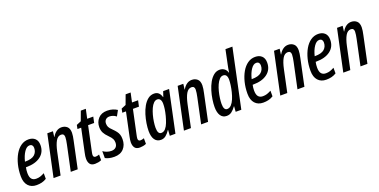

<svg xmlns="http://www.w3.org/2000/svg" viewBox="-19 -1544 4612 2339"><g transform="rotate(-20 2286.5 -375.0)"><path d="M169 10Q101 10 62 -33.5Q23 -77 23 -157Q23 -236 40.5 -306.5Q58 -377 89.5 -431.5Q121 -486 165 -517Q209 -548 263 -548Q316 -548 347.5 -518.5Q379 -489 379 -433Q379 -342 311.5 -290.5Q244 -239 127 -239H120Q112 -203 112 -167Q112 -114 132 -89.5Q152 -65 191 -65Q220 -65 243.5 -72.5Q267 -80 299 -97V-24Q269 -5 237 2.5Q205 10 169 10ZM135 -307Q221 -307 258 -340Q295 -373 295 -427Q295 -449 284 -462Q273 -475 250 -475Q214 -475 182 -428Q150 -381 132 -307Z M391 0 506 -539H579L570 -468H573Q595 -507 625 -528Q655 -549 691 -549Q733 -549 762 -524Q791 -499 791 -443Q791 -423 787 -397.5Q783 -372 777 -345L704 0H614L684 -329Q689 -353 693 -378Q697 -403 697 -421Q697 -466 657 -466Q615 -466 588 -419.5Q561 -373 543 -288L482 0Z M927 10Q882 10 862.5 -16Q843 -42 843 -86Q843 -116 853 -160L917 -462H869L879 -512L939 -537L984 -659H1049L1023 -539H1102L1085 -462H1007L941 -152Q938 -138 935.5 -125Q933 -112 933 -103Q933 -70 963 -70Q972 -70 985 -72.5Q998 -75 1010 -80V-7Q991 2 968.5 6Q946 10 927 10Z M1178 10Q1140 10 1110 2.5Q1080 -5 1061 -16V-106Q1081 -90 1111 -80Q1141 -70 1168 -70Q1205 -70 1226.5 -90.5Q1248 -111 1248 -150Q1248 -176 1237.5 -197.5Q1227 -219 1193 -253Q1159 -286 1142.5 -318Q1126 -350 1126 -392Q1126 -457 1167 -503Q1208 -549 1283 -549Q1323 -549 1355.5 -538.5Q1388 -528 1412 -512L1373 -441Q1354 -457 1330.5 -465Q1307 -473 1286 -473Q1255 -473 1236.5 -454.5Q1218 -436 1218 -405Q1218 -380 1227.5 -360Q1237 -340 1268 -311Q1294 -285 1310.5 -263.5Q1327 -242 1335 -218Q1343 -194 1343 -159Q1343 -84 1299.5 -37Q1256 10 1178 10Z M1508 10Q1463 10 1443.5 -16Q1424 -42 1424 -86Q1424 -116 1434 -160L1498 -462H1450L1460 -512L1520 -537L1565 -659H1630L1604 -539H1683L1666 -462H1588L1522 -152Q1519 -138 1516.5 -125Q1514 -112 1514 -103Q1514 -70 1544 -70Q1553 -70 1566 -72.5Q1579 -75 1591 -80V-7Q1572 2 1549.5 6Q1527 10 1508 10Z M1782 10Q1730 10 1702.5 -29.5Q1675 -69 1675 -142Q1675 -186 1683.5 -240.5Q1692 -295 1708.5 -349Q1725 -403 1751 -448.5Q1777 -494 1812 -521.5Q1847 -549 1892 -549Q1961 -549 1982 -471H1985L2008 -539H2085L1971 0H1898L1903 -75H1900Q1874 -35 1846 -12.5Q1818 10 1782 10ZM1814 -68Q1846 -68 1869 -94.5Q1892 -121 1907.5 -161.5Q1923 -202 1934 -244Q1946 -292 1951 -327.5Q1956 -363 1956 -394Q1956 -430 1942.5 -449.5Q1929 -469 1904 -469Q1879 -469 1857.5 -447.5Q1836 -426 1819.5 -390Q1803 -354 1791.5 -311.5Q1780 -269 1774 -227Q1768 -185 1768 -151Q1768 -68 1814 -68Z M2081 0 2196 -539H2269L2260 -468H2263Q2285 -507 2315 -528Q2345 -549 2381 -549Q2423 -549 2452 -524Q2481 -499 2481 -443Q2481 -423 2477 -397.5Q2473 -372 2467 -345L2394 0H2304L2374 -329Q2379 -353 2383 -378Q2387 -403 2387 -421Q2387 -466 2347 -466Q2305 -466 2278 -419.5Q2251 -373 2233 -288L2172 0Z M2634 10Q2584 10 2557 -29.5Q2530 -69 2530 -142Q2530 -185 2538 -239Q2546 -293 2562.5 -347.5Q2579 -402 2604.5 -447.5Q2630 -493 2664.5 -521Q2699 -549 2742 -549Q2776 -549 2801.5 -530.5Q2827 -512 2837 -477H2840Q2844 -503 2848 -527.5Q2852 -552 2857 -573L2896 -760H2986L2825 0H2752L2757 -71H2755Q2727 -32 2699 -11Q2671 10 2634 10ZM2668 -67Q2698 -67 2721.5 -92Q2745 -117 2761.5 -156.5Q2778 -196 2789 -241Q2800 -286 2805.5 -327Q2811 -368 2811 -395Q2811 -469 2759 -469Q2732 -469 2710.5 -446Q2689 -423 2672.5 -386.5Q2656 -350 2645 -306.5Q2634 -263 2628.5 -221.5Q2623 -180 2623 -149Q2623 -67 2668 -67Z M3108 10Q3040 10 3001 -33.5Q2962 -77 2962 -157Q2962 -236 2979.5 -306.5Q2997 -377 3028.5 -431.5Q3060 -486 3104 -517Q3148 -548 3202 -548Q3255 -548 3286.5 -518.5Q3318 -489 3318 -433Q3318 -342 3250.5 -290.5Q3183 -239 3066 -239H3059Q3051 -203 3051 -167Q3051 -114 3071 -89.5Q3091 -65 3130 -65Q3159 -65 3182.5 -72.5Q3206 -80 3238 -97V-24Q3208 -5 3176 2.5Q3144 10 3108 10ZM3074 -307Q3160 -307 3197 -340Q3234 -373 3234 -427Q3234 -449 3223 -462Q3212 -475 3189 -475Q3153 -475 3121 -428Q3089 -381 3071 -307Z M3330 0 3445 -539H3518L3509 -468H3512Q3534 -507 3564 -528Q3594 -549 3630 -549Q3672 -549 3701 -524Q3730 -499 3730 -443Q3730 -423 3726 -397.5Q3722 -372 3716 -345L3643 0H3553L3623 -329Q3628 -353 3632 -378Q3636 -403 3636 -421Q3636 -466 3596 -466Q3554 -466 3527 -419.5Q3500 -373 3482 -288L3421 0Z M3925 10Q3857 10 3818 -33.5Q3779 -77 3779 -157Q3779 -236 3796.5 -306.5Q3814 -377 3845.5 -431.5Q3877 -486 3921 -517Q3965 -548 4019 -548Q4072 -548 4103.5 -518.5Q4135 -489 4135 -433Q4135 -342 4067.5 -290.5Q4000 -239 3883 -239H3876Q3868 -203 3868 -167Q3868 -114 3888 -89.5Q3908 -65 3947 -65Q3976 -65 3999.5 -72.5Q4023 -80 4055 -97V-24Q4025 -5 3993 2.5Q3961 10 3925 10ZM3891 -307Q3977 -307 4014 -340Q4051 -373 4051 -427Q4051 -449 4040 -462Q4029 -475 4006 -475Q3970 -475 3938 -428Q3906 -381 3888 -307Z M4147 0 4262 -539H4335L4326 -468H4329Q4351 -507 4381 -528Q4411 -549 4447 -549Q4489 -549 4518 -524Q4547 -499 4547 -443Q4547 -423 4543 -397.5Q4539 -372 4533 -345L4460 0H4370L4440 -329Q4445 -353 4449 -378Q4453 -403 4453 -421Q4453 -466 4413 -466Q4371 -466 4344 -419.5Q4317 -373 4299 -288L4238 0Z"/></g></svg>

Font: Noto Sans ExtraCondensed Medium
Style: Italic
Weight: 500
Width: 2
Italic angle: -12°
Designer: Monotype Design Team
Foundry: Monotype Imaging Inc.
Version: Version 2.013; ttfautohint (v1.8.4.7-5d5b)